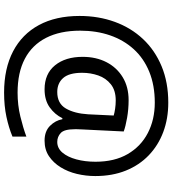

<svg xmlns="http://www.w3.org/2000/svg" viewBox="28 -782 843 939"><g transform="rotate(90 449.5 -312.5)"><path d="M841 -357Q841 -311 830.5 -267Q820 -223 798 -187.5Q776 -152 744 -130.5Q712 -109 668 -109Q622 -109 595.5 -135.5Q569 -162 563 -196H558Q540 -159 505 -134Q470 -109 417 -109Q341 -109 299.5 -160Q258 -211 258 -295Q258 -361 284 -411.5Q310 -462 357.5 -491Q405 -520 470 -520Q514 -520 556.5 -512.5Q599 -505 623 -496L613 -293Q612 -275 612 -267.5Q612 -260 612 -257Q612 -205 630.5 -188Q649 -171 674 -171Q705 -171 726.5 -196.5Q748 -222 759.5 -264.5Q771 -307 771 -358Q771 -451 733.5 -515.5Q696 -580 630.5 -614Q565 -648 482 -648Q397 -648 331 -621Q265 -594 220.5 -545Q176 -496 153 -429.5Q130 -363 130 -283Q130 -185 165 -116.5Q200 -48 267.5 -12.5Q335 23 433 23Q494 23 549.5 9.5Q605 -4 648 -20V48Q605 66 551.5 77.5Q498 89 433 89Q315 89 231 45Q147 1 102.5 -81.5Q58 -164 58 -280Q58 -373 87 -452.5Q116 -532 171 -590.5Q226 -649 304.5 -681.5Q383 -714 482 -714Q560 -714 625.5 -689.5Q691 -665 739.5 -618.5Q788 -572 814.5 -506Q841 -440 841 -357ZM336 -293Q336 -229 361.5 -200Q387 -171 430 -171Q486 -171 510.5 -213Q535 -255 539 -322L545 -447Q532 -451 512 -454Q492 -457 471 -457Q422 -457 392 -433Q362 -409 349 -371.5Q336 -334 336 -293Z"/></g></svg>

Font: lgurmukhi05
Style: Book
Weight: 400
Designer: Jelle Bosma - Monotype Design Team
Foundry: Monotype Imaging Inc.
Version: Version 2.003